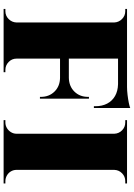

<svg xmlns="http://www.w3.org/2000/svg" viewBox="145 -904 758 1089"><g transform="rotate(90 524.5 -359.0)"><path d="M592 -718V-512H582V-520Q582 -559 567 -587.5Q552 -616 524 -632Q496 -648 457 -649H312V-370H421Q469 -371 499 -401.5Q529 -432 529 -479V-484H539V-206H529V-211Q529 -258 499 -288.5Q469 -319 422 -320H312V-73Q312 -47 331 -28.5Q350 -10 376 -10H389V0H30V-10H43Q69 -10 87.5 -28.5Q106 -47 107 -73V-627Q106 -653 87.5 -671.5Q69 -690 43 -690H30V-700H473Q493 -700 518 -703Q543 -706 562.5 -710Q582 -714 592 -718ZM1020 -10V0H661V-10H674Q691 -10 705.5 -18.5Q720 -27 729 -41.5Q738 -56 738 -73V-628Q737 -654 718.5 -672Q700 -690 674 -690H661V-700H1020V-690H1007Q981 -690 962.5 -672Q944 -654 943 -628V-73Q943 -56 951.5 -41.5Q960 -27 975 -18.5Q990 -10 1007 -10Z"/></g></svg>

Font: Cinzel Decorative Black
Style: Regular
Weight: 900
Designer: Natanael Gama
Version: Version 1.001;PS 001.001;hotconv 1.0.56;makeotf.lib2.0.21325